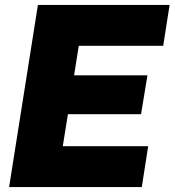

<svg xmlns="http://www.w3.org/2000/svg" viewBox="-20 -760 709 780"><path d="M669 -740 643 -574H300L281 -454H579L553 -296H256L235 -166H582L556 0H17L134 -740Z"/></svg>

Font: Be Vietnam Black
Style: Italic
Weight: 900
Italic angle: -9°
Designer: Lam Bao; Tony Le; Vietanh Nguyen
Foundry: Yellow Type Foundry
Version: Version 5.000